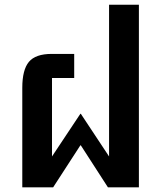

<svg xmlns="http://www.w3.org/2000/svg" viewBox="-20 -800 692 820"><path d="M75.2 0V-424.8Q75.2 -502 103.5 -535.9Q131.8 -569.8 201.2 -569.8H296.9V-466.8H202.1V-131.8L323.2 -314H325.2L445.8 -131.8V-779.8H573.2V0H440.9L325.2 -179.2H323.2L207 0Z"/></svg>

Font: Anuphan SemiBold
Style: Bold
Weight: 600
Designer: Mike Abbink, Paul van der Laan, Pieter van Rosmalen, Mint Tantisuwanna
Foundry: Bold Monday; Cadson Demak
Version: Version 3.002;hotconv 1.0.109;makeotfexe 2.5.65596